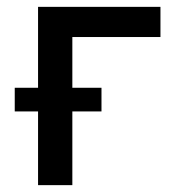

<svg xmlns="http://www.w3.org/2000/svg" viewBox="-20 -540 540 560"><path d="M91 0V-215H23V-284H91V-520H448V-432H191V-284H276V-215H191V0Z"/></svg>

Font: Zed Sans Semibold
Style: Regular
Weight: 600
Designer: Belleve Invis
Foundry: Belleve Invis
Version: Version 1.0.0; ttfautohint (v1.8.4)